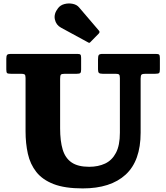

<svg xmlns="http://www.w3.org/2000/svg" viewBox="-20 -1058 950 1097"><path d="M483 -816Q488.5 -812.5 491.2 -813.5Q494 -814.5 498 -819L544.5 -866.5Q553 -875.5 544 -884.5L432 -1015.5Q419.5 -1031 396 -1036Q372.5 -1041 348.8 -1035Q325 -1029 311.5 -1011Q286.5 -979 293.5 -947Q300.5 -915 328.5 -900ZM639.5 -636.5Q655.5 -636.5 660.2 -632.2Q665 -628 665 -611.5V-300Q665 -227.5 642.5 -184.8Q620 -142 580.5 -123.5Q541 -105 489.5 -105Q425.5 -105 389.2 -129.8Q353 -154.5 338.2 -203.5Q323.5 -252.5 323.5 -324.5V-606.5Q323.5 -625.5 327.5 -631Q331.5 -636.5 350.5 -636.5H419Q434.5 -636.5 439 -641Q443.5 -645.5 443.5 -660.5V-727.5Q443.5 -741.5 439.5 -745.8Q435.5 -750 422 -750H41Q25.5 -750 20.8 -744.5Q16 -739 16 -722.5V-661Q16 -644 20.8 -640.2Q25.5 -636.5 42.5 -636.5H99.5Q115 -636.5 120.5 -632.8Q126 -629 126 -612.5V-307.5Q126 -239 139.2 -179.5Q152.5 -120 187.5 -75.5Q222.5 -31 286.5 -6.2Q350.5 18.5 452.5 18.5Q612 18.5 697.8 -60.2Q783.5 -139 783.5 -300V-609Q783.5 -627.5 789 -632Q794.5 -636.5 812.5 -636.5H867Q884.5 -636.5 889 -640.8Q893.5 -645 893.5 -661.5V-725Q893.5 -741 889.5 -745.5Q885.5 -750 870 -750H566Q548 -750 544 -743.2Q540 -736.5 540 -718V-661.5Q540 -646.5 545.2 -641.5Q550.5 -636.5 566 -636.5Z"/></svg>

Font: Besley ExtraBold
Style: Regular
Weight: 800
Designer: Owen Earl
Foundry: indestructible type*
Version: Version 2.001